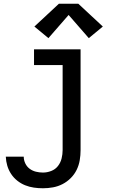

<svg xmlns="http://www.w3.org/2000/svg" viewBox="-20 -784 640 1027"><path d="M210 223Q185 223 161 219.5Q137 216 114.5 207Q92 198 72.5 182.5Q53 167 39.5 146.5Q26 126 19 102.5Q12 79 11 54H107Q107 73 115.5 90.5Q124 108 139 119Q154 130 172.5 134.5Q191 139 210 139Q232 139 254 130.5Q276 122 290 104Q304 86 309.5 63.5Q315 41 315 19V-436H162V-520H411V19Q411 46 406.5 73Q402 100 390 124.5Q378 149 358.5 168.5Q339 188 315 200.5Q291 213 264 218Q237 223 210 223ZM239 -580 164 -642 295 -764H399L530 -642L455 -580L347 -704Z"/></svg>

Font: Iosevka Custom Medium Extended
Style: Regular
Weight: 500
Width: 7
Monospace: yes
Designer: Belleve Invis
Foundry: Belleve Invis
Version: Version 11.2.4; ttfautohint (v1.8.4)